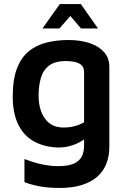

<svg xmlns="http://www.w3.org/2000/svg" viewBox="-20 -715 626 950"><path d="M267 15Q196 12 146 -16.5Q96 -45 69.5 -100.5Q43 -156 43 -237Q43 -322 64 -376.5Q85 -431 122.5 -461.5Q160 -492 210.5 -504.5Q261 -517 319 -517Q377 -517 422.5 -502Q468 -487 494.5 -457.5Q521 -428 521 -384V10Q521 57 506.5 94.5Q492 132 461.5 159Q431 186 384.5 200.5Q338 215 275 215Q215 215 171 206Q127 197 101 186V72Q116 78 142.5 86.5Q169 95 202 101Q235 107 268 107Q321 107 348.5 93Q376 79 386 56.5Q396 34 396 6V-73L425 -51Q408 -32 383.5 -17Q359 -2 329.5 6.5Q300 15 267 15ZM294 -84Q322 -84 348 -90.5Q374 -97 396 -110V-357Q396 -381 383.5 -392.5Q371 -404 350.5 -408.5Q330 -413 307 -413Q253 -413 223.5 -391Q194 -369 182.5 -330Q171 -291 171 -243Q171 -171 203 -127.5Q235 -84 294 -84ZM190 -574 276 -695H380L465 -574H381L328 -636L274 -574Z"/></svg>

Font: Maven Pro SemiBold
Style: Regular
Weight: 600
Designer: Joe Prince
Foundry: Joe Prince
Version: Version 2.103